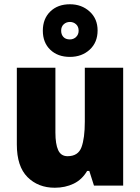

<svg xmlns="http://www.w3.org/2000/svg" viewBox="-20 -871 658 901"><path d="M558 -553V0H421L399 -69H389Q365 -28 325.5 -9Q286 10 237 10Q159 10 109 -40Q59 -90 59 -193V-553H240V-249Q240 -195 253 -166.5Q266 -138 297 -138Q347 -138 362.5 -180.5Q378 -223 378 -300V-553ZM308 -604Q251 -604 216 -637.5Q181 -671 181 -727Q181 -783 216 -817Q251 -851 308 -851Q363 -851 400.5 -817Q438 -783 438 -728Q438 -672 401 -638Q364 -604 308 -604ZM308 -686Q325 -686 337 -697.5Q349 -709 349 -727Q349 -746 337 -757Q325 -768 308 -768Q291 -768 279 -757Q267 -746 267 -727Q267 -709 277.5 -697.5Q288 -686 308 -686Z"/></svg>

Font: Noto Sans Lao Looped SemiCondensed Black
Style: Regular
Weight: 900
Width: 4
Designer: Mark Frömberg, Ben Mitchell
Foundry: The Fontpad Ltd
Version: Version 1.002; ttfautohint (v1.8.4.7-5d5b)